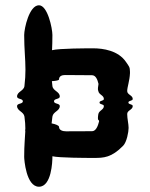

<svg xmlns="http://www.w3.org/2000/svg" viewBox="-20 -598 568 728"><path d="M472.8 -320.2V-325.5C472.8 -344.2 469 -346.5 457.8 -363C428.5 -406.5 370.8 -414.8 333.3 -414.8C312.9 -414.8 204.4 -414.8 177.3 -407.7C178.1 -424.9 178.7 -443.5 178.7 -465C178.7 -490 160.7 -578 127.7 -578C90.7 -578 71.7 -490 71.7 -465C71.7 -411.2 76.5 -375.5 76.5 -333.9C76.5 -315.2 75.5 -295.3 72.7 -272C70.7 -253 44.7 -251 44.7 -232C44.7 -221 66.7 -225 66.7 -214C66.7 -203 44.7 -207 44.7 -196C44.7 -177 69.7 -175 72.7 -156C75.2 -137.8 76.1 -123.8 76.1 -110.7C76.1 -108.1 75.4 -106.3 75.4 -104C75.4 -102.6 75.6 -101.2 75.9 -99.8C75 -74.7 71.7 -50.2 71.7 -3C71.7 5.5 78.7 110 127.7 110C175.7 110 178.7 13.5 178.7 -3C178.7 -3.8 178.7 -4.7 178.7 -5.5C203.8 0.6 310 0.8 329.5 0.8H333.3C334.4 0.8 335.6 0.8 336.7 0.8C372.7 0.8 402.9 0 447.3 -45.8C460.6 -59.8 467.6 -97.2 467.6 -113.1C467.6 -128.5 462.3 -148.1 462.3 -165.8C462.3 -180 483.3 -181.5 483.3 -195.8C483.3 -204 466.8 -201 466.8 -209.2C466.8 -217.5 483.3 -214.5 483.3 -222.8C483.3 -237 462.3 -238.5 462.3 -252.8C462.3 -267.4 471.5 -291.2 472.8 -320.2ZM203.8 -117C203.8 -121.7 192.2 -127 175.7 -130.2C176.3 -138 177.3 -146.4 178.7 -156C181.7 -175 206.7 -177 206.7 -196C206.7 -207 184.7 -203 184.7 -214C184.7 -225 206.7 -221 206.7 -232C206.7 -251 180.7 -253 178.7 -272C178 -278.3 177.4 -284.4 176.8 -290.3C192.5 -291.2 203.8 -293.4 203.8 -297C203.8 -309.8 215.8 -313.5 226.3 -313.5C233 -313.5 319.8 -312.8 327.3 -312.8H328.8C343 -312.8 349.8 -296.2 353.5 -279.8C352.8 -269.2 351.3 -270.8 351.3 -259.5C351.3 -255 352 -258 352.8 -252.8C355 -238.5 373.8 -237 373.8 -222.8C373.8 -214.5 357.3 -217.5 357.3 -209.2C357.3 -201 373.8 -204 373.8 -195.8C373.8 -181.5 355 -179.2 352.8 -165C352 -159.8 351.3 -155.2 351.3 -150.8C351.3 -138 353.5 -149.2 355.8 -138C351.3 -120 343.8 -100.5 328.8 -100.5H327.3C321.7 -100.5 236 -100.1 230.6 -100.1C219.3 -100.1 203.8 -103.4 203.8 -117Z"/></svg>

Font: Chromatic Etruscan
Style: Regular
Weight: 400
Version: Version 000.910